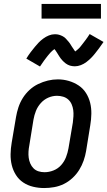

<svg xmlns="http://www.w3.org/2000/svg" viewBox="-20 -942 543 970"><path d="M203 8Q175 8 147.5 1.5Q120 -5 97.5 -20Q75 -35 60.5 -58Q46 -81 39.5 -107.5Q33 -134 33.5 -163Q34 -192 39 -221L61 -351Q65 -375 73 -399.5Q81 -424 95 -446.5Q109 -469 129 -487.5Q149 -506 173 -517.5Q197 -529 222 -535Q247 -541 272 -541Q301 -541 328 -533Q355 -525 377.5 -510Q400 -495 414.5 -472Q429 -449 435.5 -422.5Q442 -396 441.5 -367Q441 -338 436 -309L415 -179Q411 -155 402.5 -130.5Q394 -106 380 -83.5Q366 -61 346 -42.5Q326 -24 302.5 -12.5Q279 -1 253.5 3.5Q228 8 203 8ZM205 -72Q228 -72 250.5 -81Q273 -90 289 -108Q305 -126 313.5 -148Q322 -170 326 -193L348 -323Q350 -338 351 -354.5Q352 -371 350 -386Q348 -401 342 -415Q336 -429 325 -439Q314 -449 299 -453.5Q284 -458 268 -458Q245 -458 223.5 -448.5Q202 -439 186 -421Q170 -403 161.5 -381.5Q153 -360 149 -337L128 -207Q125 -192 124 -176Q123 -160 125 -145Q127 -130 133 -116Q139 -102 149.5 -91.5Q160 -81 174.5 -76.5Q189 -72 205 -72ZM182 -606 113 -646Q124 -664 135 -678.5Q146 -693 156 -705Q166 -717 175.5 -727Q185 -737 198.5 -747Q212 -757 227 -763Q242 -769 257 -769Q263 -769 268 -768.5Q273 -768 278 -766.5Q283 -765 288 -763Q293 -761 297.5 -758.5Q302 -756 306 -753Q310 -750 313 -746.5Q316 -743 320 -738.5Q324 -734 327.5 -730Q331 -726 333.5 -722Q336 -718 338.5 -714Q341 -710 343.5 -706Q346 -702 349 -698Q352 -694 355 -689Q358 -684 360 -682Q363 -684 369.5 -689.5Q376 -695 379.5 -698.5Q383 -702 386.5 -706.5Q390 -711 394 -716Q398 -721 402.5 -727Q407 -733 412 -739.5Q417 -746 422.5 -754Q428 -762 433 -770L503 -730Q491 -712 480 -697.5Q469 -683 459.5 -671Q450 -659 440 -649Q430 -639 417 -629Q404 -619 388.5 -613Q373 -607 358 -607Q352 -607 345.5 -608Q339 -609 333.5 -610.5Q328 -612 322.5 -615Q317 -618 312 -621.5Q307 -625 303 -629Q299 -633 294.5 -637.5Q290 -642 286.5 -647Q283 -652 280 -656.5Q277 -661 274 -666Q271 -671 267.5 -676.5Q264 -682 260.5 -687Q257 -692 255 -694Q252 -692 245.5 -686.5Q239 -681 236 -677.5Q233 -674 229 -669.5Q225 -665 221 -660Q217 -655 212.5 -649Q208 -643 203 -636.5Q198 -630 193 -622Q188 -614 182 -606ZM190 -848V-922H490V-848Z"/></svg>

Font: Iosevka Slab Medium Oblique
Style: Regular
Weight: 500
Italic angle: -9°
Monospace: yes
Designer: Belleve Invis
Foundry: Belleve Invis
Version: Version 11.1.1; ttfautohint (v1.8.3)